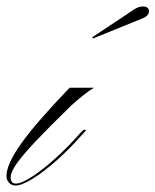

<svg xmlns="http://www.w3.org/2000/svg" viewBox="-99 -564 480 593"><path d="M-51 9Q-63 9 -71 0.5Q-79 -8 -79 -20Q-79 -57 -33 -121.5Q13 -186 116 -293H191Q179 -286 161 -272Q143 -258 121 -238Q52 -171 11 -127.5Q-30 -84 -48 -58Q-66 -32 -66 -16Q-66 3 -50 3Q-33 3 -0.5 -18Q32 -39 71 -74Q110 -109 147 -151L159 -163H168L160 -154Q118 -106 77 -69.5Q36 -33 2 -12Q-32 9 -51 9ZM188 -445 186 -449 317 -536Q330 -544 342 -544Q361 -544 361 -529Q361 -516 343 -508Z"/></svg>

Font: Ballet 24pt
Style: Regular
Weight: 400
Designer: Maximiliano R. Sproviero
Foundry: Omnibus-Type
Version: Version 1.100